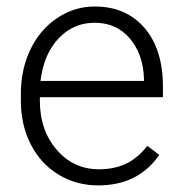

<svg xmlns="http://www.w3.org/2000/svg" viewBox="-20 -558 557 588"><path d="M280.8 9.8Q213.4 9.8 158.9 -23.4Q104.5 -56.6 74.2 -116Q43.9 -175.3 43.9 -249V-270Q43.9 -346.2 73.5 -407.2Q103 -468.3 155.8 -503.2Q208.5 -538.1 270 -538.1Q366.2 -538.1 422.6 -472.4Q479 -406.7 479 -293V-260.3H102.1V-249Q102.1 -159.2 153.6 -99.4Q205.1 -39.6 283.2 -39.6Q330.1 -39.6 366 -56.6Q401.9 -73.7 431.2 -111.3L467.8 -83.5Q403.3 9.8 280.8 9.8ZM270 -488.3Q204.1 -488.3 158.9 -439.9Q113.8 -391.6 104 -310.1H420.9V-316.4Q418.5 -392.6 377.4 -440.4Q336.4 -488.3 270 -488.3Z"/></svg>

Font: RobotoInd Light
Style: Regular
Weight: 300
Designer: Google
Version: Version 2.001151; 2014